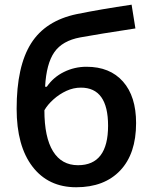

<svg xmlns="http://www.w3.org/2000/svg" viewBox="-20 -787 649 817"><path d="M50.8 -324.2Q50.8 -504.9 112.1 -602.1Q173.3 -699.2 307.1 -727.1Q408.2 -747.6 540 -767.1L556.2 -666Q396 -641.6 321.8 -627.9Q245.1 -613.8 211.2 -564.9Q177.2 -516.1 171.9 -418H179.2Q207 -458.5 252 -480.7Q296.9 -502.9 348.1 -502.9Q447.8 -502.9 503.4 -439.9Q559.1 -377 559.1 -263.2Q559.1 -132.8 491.5 -61.5Q423.8 9.8 304.2 9.8Q185.5 9.8 118.2 -78.1Q50.8 -166 50.8 -324.2ZM312 -84Q439.9 -84 439.9 -252Q439.9 -414.1 324.2 -414.1Q292.5 -414.1 262.7 -400.4Q232.9 -386.7 207.8 -364.3Q182.6 -341.8 168.9 -317.9Q168.9 -202.6 205.6 -143.3Q242.2 -84 312 -84Z"/></svg>

Font: Open Sans Semibold
Style: Regular
Weight: 600
Foundry: Ascender Corporation
Version: Version 1.10; ttfautohint (v1.5.65-e2d9)